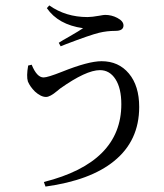

<svg xmlns="http://www.w3.org/2000/svg" viewBox="-20 -611 604 709"><path d="M148 78 142 61Q428 -11 428 -226Q428 -285 406.5 -318.5Q385 -352 349 -352Q298 -352 202 -284Q198 -281 191 -275Q165 -253 150 -253Q131 -253 109 -273Q91 -291 83 -310Q77 -329 84 -369L97 -372Q116 -325 141 -325Q156 -325 209 -346Q306 -385 355 -385Q418 -385 456 -339.5Q494 -294 494 -216Q494 -91 401 -16Q314 55 148 78ZM204 -440 197 -453Q209 -461 236 -476Q274 -498 287 -507H286Q195 -520 153 -581L162 -591Q223 -548 303 -548Q319 -548 347 -553Q363 -556 368 -556Q392 -556 413 -545Q436 -533 436 -517Q436 -497 406 -497Q375 -497 346 -490Q313 -482 224 -448Q210 -442 204 -440Z"/></svg>

Font: Cactus Classical Serif
Style: Regular
Weight: 400
Designer: Henry Chan (via Glyphwiki)、田海東、宇文滿月
Foundry: Moonlit Owen
Version: Version 1.000